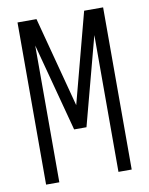

<svg xmlns="http://www.w3.org/2000/svg" viewBox="-83 -796 666 857"><g transform="rotate(-10 250.0 -367.5)"><path d="M56 0V-735H142L250 -326L358 -735H444V0H384V-620L278 -221H222L116 -620V0Z"/></g></svg>

Font: Iosevka Curly Light
Style: Regular
Weight: 300
Monospace: yes
Designer: Belleve Invis
Foundry: Belleve Invis
Version: Version 22.1.2; ttfautohint (v1.8.4)